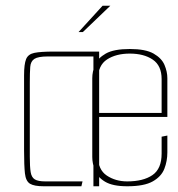

<svg xmlns="http://www.w3.org/2000/svg" viewBox="-20 -650 620 670"><path d="M133 0Q99 0 84.5 -9Q70 -18 67 -45Q64 -72 64 -125V-387Q64 -426 71 -443.5Q78 -461 100 -465.5Q122 -470 167 -470H326V0H306V-453H147Q113 -453 100 -444.5Q87 -436 85.5 -416.5Q84 -397 84 -362V-103Q84 -68 87 -49.5Q90 -31 101.5 -24Q113 -17 138 -17H268L264 0ZM424 0Q373 0 346.5 -16Q320 -32 311 -56Q302 -80 302 -102V-377Q302 -400 311.5 -423.5Q321 -447 349 -463Q377 -479 433 -479Q488 -479 516 -463Q544 -447 554 -423.5Q564 -400 564 -377V-252H544V-374Q544 -421 513 -442Q482 -463 433 -463Q385 -463 353.5 -442.5Q322 -422 322 -374V-105Q322 -58 352.5 -37.5Q383 -17 424 -17Q480 -17 512 -39Q544 -61 544 -114V-173L564 -177V-118Q564 -88 553.5 -61Q543 -34 513 -17Q483 0 424 0ZM308 -242V-256H564V-242ZM254 -538 338 -630H365L269 -538Z"/></svg>

Font: Smooch Sans Thin
Style: Regular
Weight: 100
Designer: Robert E. Leuschke
Foundry: Robert E. Leuschke
Version: Version 1.010